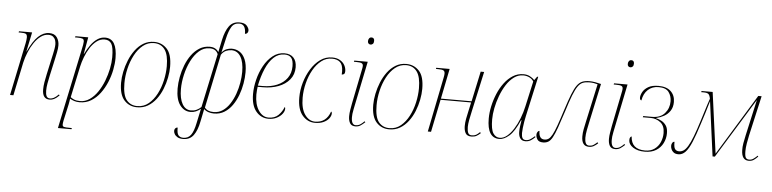

<svg xmlns="http://www.w3.org/2000/svg" viewBox="-54 -1066 6445 1602"><g transform="rotate(5 3169.0 -265.0)"><path d="M373 10Q312 10 312 -70Q312 -98 317.5 -131Q323 -164 331 -200L362 -342Q364 -351 368.5 -371Q373 -391 377 -414Q381 -437 381 -454Q381 -469 376 -486Q371 -503 357 -515.5Q343 -528 317 -528Q284 -528 254 -506.5Q224 -485 199 -448.5Q174 -412 155.5 -367.5Q137 -323 127 -278L69 0H41L133 -442Q135 -454 137 -466Q139 -478 139 -490Q139 -512 128.5 -519Q118 -526 84 -526H67L69 -536H179L145 -373H147Q188 -463 231 -503Q274 -543 322 -543Q367 -543 387 -514Q407 -485 407 -447Q407 -421 400.5 -389.5Q394 -358 388 -330L356 -185Q349 -153 343.5 -121.5Q338 -90 338 -62Q338 -33 346 -16.5Q354 0 377 0Q390 0 406.5 -8Q423 -16 447 -40L453 -32Q429 -8 410.5 1Q392 10 373 10Z M604 -430Q609 -453 612 -470Q615 -487 615 -497Q615 -516 602 -521Q589 -526 556 -526H539L542 -536H649L624 -395H626Q645 -435 669.5 -469.5Q694 -504 724.5 -525Q755 -546 790 -546Q842 -546 866.5 -504Q891 -462 891 -382Q891 -337 880.5 -284Q870 -231 848.5 -179.5Q827 -128 795 -85Q763 -42 720.5 -16Q678 10 624 10Q598 10 578.5 3.5Q559 -3 543 -13Q541 -1 539.5 10Q538 21 535 35L504 175Q500 197 500 207Q500 223 513 226.5Q526 230 561 230H579L576 240H463ZM627 0Q670 0 707 -25.5Q744 -51 773 -93.5Q802 -136 822 -187.5Q842 -239 852.5 -291Q863 -343 863 -387Q863 -470 845 -500Q827 -530 787 -530Q751 -530 720.5 -506.5Q690 -483 666.5 -446Q643 -409 627 -367Q611 -325 603 -288L547 -26Q555 -18 575.5 -9Q596 0 627 0Z M1105 10Q1039 10 997 -37Q955 -84 955 -183Q955 -226 965 -275Q975 -324 994.5 -372Q1014 -420 1043.5 -459.5Q1073 -499 1112 -522.5Q1151 -546 1201 -546Q1265 -546 1308 -500.5Q1351 -455 1351 -350Q1351 -308 1341.5 -259Q1332 -210 1313 -162.5Q1294 -115 1264.5 -76Q1235 -37 1195.5 -13.5Q1156 10 1105 10ZM1106 0Q1160 0 1200.5 -33.5Q1241 -67 1268.5 -120Q1296 -173 1309.5 -234.5Q1323 -296 1323 -353Q1323 -448 1291 -492Q1259 -536 1200 -536Q1149 -536 1108.5 -503.5Q1068 -471 1040 -418Q1012 -365 997.5 -303Q983 -241 983 -181Q983 -81 1016.5 -40.5Q1050 0 1106 0Z M1511 240Q1481 240 1463.5 229.5Q1446 219 1438.5 205Q1431 191 1431 179Q1431 166 1438.5 157.5Q1446 149 1458 149Q1457 197 1471 213.5Q1485 230 1512 230Q1552 230 1575 199Q1598 168 1612 98L1638 -24Q1619 -8 1598 1Q1577 10 1553 10Q1499 10 1464 -37.5Q1429 -85 1429 -176Q1429 -222 1438.5 -273Q1448 -324 1467 -372.5Q1486 -421 1514.5 -460Q1543 -499 1581 -522.5Q1619 -546 1667 -546Q1717 -546 1741 -508L1763 -613Q1779 -687 1809.5 -728.5Q1840 -770 1896 -770Q1940 -770 1958 -748.5Q1976 -727 1976 -709Q1976 -696 1968.5 -687.5Q1961 -679 1949 -679Q1950 -760 1895 -760Q1851 -760 1830 -724.5Q1809 -689 1795 -628L1767 -506Q1786 -529 1808 -537.5Q1830 -546 1851 -546Q1887 -546 1916.5 -527.5Q1946 -509 1964 -467.5Q1982 -426 1982 -359Q1982 -315 1973.5 -265Q1965 -215 1947 -167Q1929 -119 1901.5 -80Q1874 -41 1836 -17.5Q1798 6 1749 6Q1726 6 1703.5 -1Q1681 -8 1665 -24L1643 83Q1629 156 1598.5 198Q1568 240 1511 240ZM1556 -3Q1581 -3 1602 -12.5Q1623 -22 1641 -39L1737 -490Q1729 -510 1712.5 -521.5Q1696 -533 1666 -533Q1617 -533 1578.5 -499Q1540 -465 1513 -411Q1486 -357 1471.5 -294Q1457 -231 1457 -173Q1457 -94 1483 -48.5Q1509 -3 1556 -3ZM1745 -6Q1788 -6 1821.5 -29Q1855 -52 1880 -90.5Q1905 -129 1921.5 -175.5Q1938 -222 1946 -270Q1954 -318 1954 -360Q1954 -443 1926.5 -488Q1899 -533 1850 -533Q1827 -533 1804.5 -523.5Q1782 -514 1764 -488L1670 -37Q1693 -6 1745 -6Z M2206 10Q2143 10 2101.5 -40Q2060 -90 2060 -185Q2060 -242 2075.5 -305Q2091 -368 2121 -422.5Q2151 -477 2194.5 -511.5Q2238 -546 2293 -546Q2342 -546 2368.5 -517.5Q2395 -489 2395 -437Q2395 -377 2360 -334.5Q2325 -292 2267 -270Q2209 -248 2138 -248H2093Q2092 -242 2090 -221Q2088 -200 2088 -183Q2088 -101 2121.5 -50.5Q2155 0 2205 0Q2257 0 2287.5 -30Q2318 -60 2333 -100Q2338 -96 2338 -86Q2338 -65 2321.5 -43Q2305 -21 2275 -5.5Q2245 10 2206 10ZM2135 -258Q2202 -258 2255 -280.5Q2308 -303 2338 -344.5Q2368 -386 2368 -444Q2368 -493 2350 -514.5Q2332 -536 2294 -536Q2242 -536 2203 -499.5Q2164 -463 2137 -400Q2110 -337 2094 -258Z M2596 10Q2533 10 2490 -40Q2447 -90 2447 -190Q2447 -252 2465 -314.5Q2483 -377 2515.5 -429.5Q2548 -482 2592.5 -514Q2637 -546 2692 -546Q2731 -546 2757.5 -530.5Q2784 -515 2797 -491Q2810 -467 2810 -441Q2810 -424 2802.5 -417.5Q2795 -411 2783 -411Q2783 -417 2783.5 -424Q2784 -431 2784 -438Q2783 -493 2758.5 -514.5Q2734 -536 2691 -536Q2642 -536 2602.5 -505.5Q2563 -475 2534.5 -424.5Q2506 -374 2490.5 -312.5Q2475 -251 2475 -190Q2475 -97 2510 -48.5Q2545 0 2595 0Q2689 0 2722 -96Q2724 -95 2726.5 -91Q2729 -87 2729 -82Q2729 -60 2713 -39Q2697 -18 2667.5 -4Q2638 10 2596 10Z M3001 -681Q2991 -681 2984 -687.5Q2977 -694 2977 -707Q2977 -722 2984.5 -731.5Q2992 -741 3004 -741Q3028 -741 3028 -714Q3028 -697 3020 -689Q3012 -681 3001 -681ZM2934 10Q2901 10 2888 -12.5Q2875 -35 2875 -70Q2875 -96 2880 -125Q2885 -154 2890 -181L2950 -479Q2951 -485 2951.5 -490Q2952 -495 2952 -499Q2952 -514 2940 -520Q2928 -526 2894 -526H2875L2877 -536H2990L2907 -131Q2902 -108 2900.5 -92Q2899 -76 2899 -64Q2899 0 2936 0Q2956 0 2972.5 -10Q2989 -20 3007 -39L3014 -32Q2994 -13 2976 -1.5Q2958 10 2934 10Z M3217 10Q3151 10 3109 -37Q3067 -84 3067 -183Q3067 -226 3077 -275Q3087 -324 3106.5 -372Q3126 -420 3155.5 -459.5Q3185 -499 3224 -522.5Q3263 -546 3313 -546Q3377 -546 3420 -500.5Q3463 -455 3463 -350Q3463 -308 3453.5 -259Q3444 -210 3425 -162.5Q3406 -115 3376.5 -76Q3347 -37 3307.5 -13.5Q3268 10 3217 10ZM3218 0Q3272 0 3312.5 -33.5Q3353 -67 3380.5 -120Q3408 -173 3421.5 -234.5Q3435 -296 3435 -353Q3435 -448 3403 -492Q3371 -536 3312 -536Q3261 -536 3220.5 -503.5Q3180 -471 3152 -418Q3124 -365 3109.5 -303Q3095 -241 3095 -181Q3095 -81 3128.5 -40.5Q3162 0 3218 0Z M3905 10Q3869 10 3856 -13.5Q3843 -37 3843 -72Q3843 -101 3849 -133.5Q3855 -166 3863 -200L3879 -273H3623L3567 0H3540L3633 -462Q3635 -472 3636 -480Q3637 -488 3637 -494Q3637 -513 3625 -519.5Q3613 -526 3581 -526H3562L3564 -536H3676L3625 -283H3882L3936 -536H3965L3891 -200Q3882 -161 3875.5 -126Q3869 -91 3869 -67Q3869 -36 3877 -18Q3885 0 3908 0Q3929 0 3943.5 -8Q3958 -16 3975 -33L3982 -25Q3964 -8 3947 1Q3930 10 3905 10Z M4139 10Q4037 10 4037 -152Q4037 -201 4048.5 -255Q4060 -309 4081.5 -360.5Q4103 -412 4134.5 -454Q4166 -496 4206 -521Q4246 -546 4294 -546Q4325 -546 4348 -534Q4371 -522 4387 -505L4409 -535H4418L4344 -200Q4339 -179 4334.5 -152Q4330 -125 4327 -98.5Q4324 -72 4324 -56Q4324 -29 4332 -14.5Q4340 0 4361 0Q4381 0 4397.5 -10.5Q4414 -21 4434 -39L4439 -32Q4421 -13 4401.5 -1.5Q4382 10 4358 10Q4327 10 4313 -11.5Q4299 -33 4300 -69Q4300 -87 4303.5 -113.5Q4307 -140 4311 -162H4307Q4265 -65 4221.5 -27.5Q4178 10 4139 10ZM4142 0Q4173 0 4202.5 -24Q4232 -48 4257.5 -88.5Q4283 -129 4302.5 -179Q4322 -229 4333 -281L4380 -492Q4367 -514 4343 -525Q4319 -536 4293 -536Q4251 -536 4215.5 -510Q4180 -484 4152.5 -441Q4125 -398 4105.5 -346Q4086 -294 4076 -242.5Q4066 -191 4066 -148Q4066 -64 4087 -32Q4108 0 4142 0Z M4890 10Q4828 10 4828 -72Q4828 -102 4834 -133Q4840 -164 4848 -200L4917 -516Q4899 -521 4884 -523.5Q4869 -526 4845 -526Q4815 -526 4792.5 -517Q4770 -508 4751.5 -481.5Q4733 -455 4713 -404Q4693 -353 4667 -269Q4639 -182 4619.5 -127.5Q4600 -73 4583.5 -43.5Q4567 -14 4548.5 -3.5Q4530 7 4506 7Q4470 7 4457.5 -13Q4445 -33 4445 -52Q4445 -65 4451.5 -75.5Q4458 -86 4468 -86Q4468 -18 4515 -18Q4535 -18 4550 -28.5Q4565 -39 4580 -66.5Q4595 -94 4613.5 -145.5Q4632 -197 4658 -279Q4684 -360 4704 -411Q4724 -462 4743.5 -489Q4763 -516 4787.5 -526Q4812 -536 4848 -536Q4870 -536 4896.5 -531.5Q4923 -527 4945 -521L4876 -200Q4869 -169 4861.5 -130Q4854 -91 4854 -62Q4854 -34 4862.5 -17Q4871 0 4892 0Q4912 0 4926.5 -9Q4941 -18 4958 -34L4965 -26Q4948 -10 4930.5 0Q4913 10 4890 10Z M5177 -681Q5167 -681 5160 -687.5Q5153 -694 5153 -707Q5153 -722 5160.5 -731.5Q5168 -741 5180 -741Q5204 -741 5204 -714Q5204 -697 5196 -689Q5188 -681 5177 -681ZM5110 10Q5077 10 5064 -12.5Q5051 -35 5051 -70Q5051 -96 5056 -125Q5061 -154 5066 -181L5126 -479Q5127 -485 5127.5 -490Q5128 -495 5128 -499Q5128 -514 5116 -520Q5104 -526 5070 -526H5051L5053 -536H5166L5083 -131Q5078 -108 5076.5 -92Q5075 -76 5075 -64Q5075 0 5112 0Q5132 0 5148.5 -10Q5165 -20 5183 -39L5190 -32Q5170 -13 5152 -1.5Q5134 10 5110 10Z M5357 10Q5297 10 5259 -15Q5221 -40 5221 -75Q5221 -92 5227 -99.5Q5233 -107 5238 -107Q5244 0 5359 0Q5406 0 5437.5 -22.5Q5469 -45 5485 -81.5Q5501 -118 5501 -158Q5501 -219 5465 -247Q5429 -275 5383 -275H5317L5319 -285H5394Q5463 -285 5499.5 -327Q5536 -369 5536 -427Q5536 -471 5512 -504Q5488 -537 5427 -537Q5373 -537 5337.5 -504Q5302 -471 5293 -414Q5287 -415 5283 -419.5Q5279 -424 5279 -436Q5279 -457 5293 -483Q5307 -509 5339 -528Q5371 -547 5425 -547Q5493 -547 5528.5 -513Q5564 -479 5564 -424Q5564 -380 5544 -350Q5524 -320 5493 -303Q5462 -286 5427 -278V-277Q5453 -271 5476 -258Q5499 -245 5514 -222Q5529 -199 5529 -159Q5529 -115 5509.5 -76Q5490 -37 5452 -13.5Q5414 10 5357 10Z M6228 10Q6168 10 6167 -75Q6166 -100 6171.5 -132.5Q6177 -165 6185 -200L6252 -499H6251L5944 0H5925L5864 -457Q5849 -404 5833.5 -355.5Q5818 -307 5804 -263Q5774 -167 5749 -107.5Q5724 -48 5698 -20.5Q5672 7 5639 7Q5614 7 5599.5 -4Q5585 -15 5579 -30Q5573 -45 5573 -58Q5573 -73 5580 -83.5Q5587 -94 5598 -94Q5597 -49 5608.5 -33.5Q5620 -18 5643 -18Q5662 -18 5679.5 -29Q5697 -40 5715.5 -70Q5734 -100 5755 -154.5Q5776 -209 5803 -296Q5818 -343 5827 -372.5Q5836 -402 5843.5 -425Q5851 -448 5861 -477Q5856 -507 5844.5 -516.5Q5833 -526 5804 -526H5784L5786 -536H5879L5948 -25L6261 -536H6289L6213 -200Q6206 -170 6200 -132.5Q6194 -95 6194 -68Q6194 -28 6202.5 -14Q6211 0 6231 0Q6250 0 6265 -10Q6280 -20 6300 -39L6305 -32Q6287 -13 6270 -1.5Q6253 10 6228 10Z"/></g></svg>

Font: Noto Serif Display SemiCondensed Thin
Style: Italic
Weight: 100
Width: 4
Italic angle: -12°
Designer: Monotype Design Team
Foundry: Monotype Imaging Inc.
Version: Version 2.009